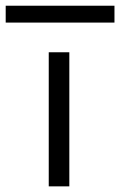

<svg xmlns="http://www.w3.org/2000/svg" viewBox="-97 -661 426 681"><path d="M75.9 -475.6H148.9V0H75.9ZM-76.8 -640.7H309V-580.9H-76.8Z"/></svg>

Font: DavidDev Light
Style: Regular
Weight: 300
Designer: David.dev
Foundry: David.dev
Version: Version 1.001;FEAKit 1.0